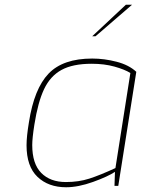

<svg xmlns="http://www.w3.org/2000/svg" viewBox="-20 -784 599 810"><path d="M92 -171Q92 -208 102 -268Q124 -410 185 -473.5Q246 -537 369 -537Q420 -537 472 -523.5Q524 -510 555 -481L479 0H463L465 -59Q435 -39 372.5 -16.5Q310 6 259 6Q184 6 138 -38Q92 -82 92 -171ZM467 -75 530 -476Q506 -491 463 -503Q420 -515 367 -515Q287 -515 239.5 -489Q192 -463 166 -408Q140 -353 125 -258Q116 -201 116 -172Q116 -93 154 -54.5Q192 -16 258 -16Q312 -16 357 -30.5Q402 -45 467 -75ZM511 -764H537L383 -631H369Z"/></svg>

Font: Exo Thin
Style: Italic
Weight: 250
Italic angle: -9°
Designer: Natanael Gama
Foundry: Natanael Gama
Version: Version 1.500; ttfautohint (v1.6)